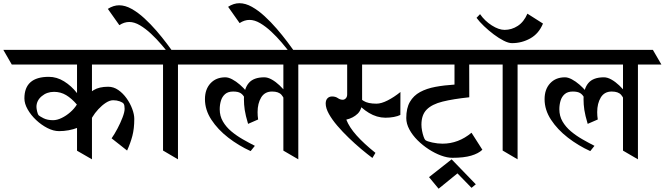

<svg xmlns="http://www.w3.org/2000/svg" viewBox="-74 -962 4064 1174"><path d="M405.3 -657.2 458 -567.4H-2L-53.7 -657.2ZM835 -657.2 887.2 -567.4H402.8L350.6 -657.2ZM397 -40.5V-656.7H488.3V12.2ZM445.8 -223.1 443.8 -364.7Q465.8 -391.1 499.3 -411.4Q532.7 -431.6 587.4 -431.6Q620.6 -431.6 649.4 -411.6Q678.2 -391.6 700.2 -360.6Q722.2 -329.6 734.6 -295.9Q747.1 -262.2 747.1 -234.9Q747.1 -175.8 735.4 -131.1Q723.6 -86.4 703.1 -41.5L608.4 -116.2Q626 -141.1 644.3 -175.8Q662.6 -210.4 675.3 -243.7Q688 -276.9 688 -296.4Q688 -318.8 682.1 -327.6Q676.3 -335.9 658 -342.5Q639.6 -349.1 618.2 -349.1Q597.2 -349.1 573.2 -333.5Q549.3 -317.9 527.3 -294.2Q505.4 -270.5 490.5 -245.4Q475.6 -220.2 472.7 -201.2ZM443.8 -304.7 440.4 -308.6Q452.6 -290.5 462.9 -277.8L487.8 -245.6Q457.5 -202.6 402.1 -181.4Q346.7 -160.2 287.1 -160.2Q252.9 -160.2 216.1 -179Q179.2 -197.8 147.2 -227.8Q115.2 -257.8 95.2 -293Q75.2 -328.1 75.2 -360.4Q75.2 -492.2 224.6 -492.2Q273.4 -492.2 318.1 -464.4Q362.8 -436.5 396.2 -393.6Q429.7 -350.6 443.8 -304.7ZM396 -322.8Q363.8 -360.4 330.3 -380.4Q296.9 -400.4 256.3 -400.4Q212.4 -400.4 180.7 -373.5Q148.9 -346.7 148.9 -308.1Q148.9 -297.4 153.3 -279.5Q157.7 -261.7 162.1 -257.3Q168.5 -251 192.1 -239Q215.8 -227.1 250.5 -227.1Q274.9 -227.1 302.7 -240.5Q330.6 -253.9 355.7 -275.9Q380.9 -297.9 396 -322.8Z M978.5 -657.2 1030.8 -567.4H831.1L779.3 -657.2ZM1106 -657.2 1157.7 -567.4H958.5L906.2 -657.2ZM922.9 -41.5V-656.2H1014.2V12.2ZM997.1 -626H964.8Q942.4 -654.8 912.8 -689.5Q883.3 -724.1 849.6 -755.6Q815.9 -787.1 781.7 -807.4Q747.6 -827.6 716.3 -827.6Q685.1 -827.6 655.8 -808.1L585.4 -907.7Q619.6 -929.7 654.3 -929.7Q691.4 -929.7 730.7 -907.7Q770 -885.7 808.6 -850.3Q847.2 -814.9 882.6 -773.9Q918 -732.9 947.3 -693.8Q976.6 -654.8 997.1 -626Z M1460.4 -359.4 1468.8 -349.6Q1466.3 -341.3 1457.3 -333Q1448.2 -324.7 1440.4 -320.3Q1430.2 -347.2 1420.9 -365.5Q1411.6 -383.8 1396.2 -393.1Q1380.9 -402.3 1351.6 -402.3Q1320.3 -402.3 1302.2 -386.5Q1284.2 -370.6 1276.9 -345.9Q1269.5 -321.3 1269.5 -293.9Q1269.5 -252.4 1289.1 -219Q1308.6 -185.5 1340.3 -158.9Q1372.1 -132.3 1409.9 -110.6Q1447.8 -88.9 1484.4 -70.3L1458.5 -38.1Q1385.3 -71.3 1321.5 -120.6Q1257.8 -169.9 1218.5 -230Q1179.2 -290 1179.2 -355.5Q1179.2 -416 1213.1 -452.6Q1247.1 -489.3 1303.7 -489.3Q1322.8 -489.3 1346.2 -476.8Q1369.6 -464.4 1392.8 -444.3Q1416 -424.3 1434.1 -401.9Q1452.1 -379.4 1460.4 -359.4ZM1504.4 -231.4 1442.9 -204.6Q1427.2 -256.8 1422.4 -289.8Q1417.5 -322.8 1417.5 -355.5Q1417.5 -419.4 1447 -454.3Q1476.6 -489.3 1542 -489.3Q1563.5 -489.3 1587.9 -475.6Q1612.3 -461.9 1635.5 -439.9Q1658.7 -418 1677.2 -393.1Q1695.8 -368.2 1705.6 -345.2Q1703.6 -338.9 1694.8 -331.8Q1686 -324.7 1678.7 -320.3Q1664.6 -361.8 1647.2 -382.1Q1629.9 -402.3 1589.8 -402.3Q1544.9 -402.3 1522.9 -366Q1501 -329.6 1501 -276.4Q1501 -253.4 1504.4 -231.4ZM1481 -657.2 1533.2 -567.4H1102.1L1050.3 -657.2ZM1841.3 -657.2 1893.6 -567.4H1441.4L1389.2 -657.2ZM1658.7 -41V-646.5H1750V12.2Z M1732.4 -638.7H1700.2Q1677.7 -667.5 1648.2 -702.1Q1618.7 -736.8 1585 -768.3Q1551.3 -799.8 1517.1 -820.1Q1482.9 -840.3 1451.7 -840.3Q1420.4 -840.3 1391.1 -820.8L1320.8 -920.4Q1355 -942.4 1389.6 -942.4Q1426.8 -942.4 1466.1 -920.4Q1505.4 -898.4 1543.9 -863Q1582.5 -827.6 1617.9 -786.6Q1653.3 -745.6 1682.6 -706.5Q1711.9 -667.5 1732.4 -638.7Z M2374.5 -399.4 2374 -259.3Q2358.9 -251.5 2334.2 -246.8Q2309.6 -242.2 2282.2 -242.2Q2230 -242.7 2181.9 -271.7Q2133.8 -300.8 2101.1 -343.8V-381.3Q2122.6 -361.8 2149.2 -345Q2175.8 -328.1 2228 -328.1Q2257.3 -328.1 2296.6 -348.1Q2335.9 -368.2 2374.5 -399.4ZM2230 -657.2 2282.2 -567.4H1837.9L1786.1 -657.2ZM2364.3 -657.2 2416.5 -567.4H1923.8L1871.1 -657.2ZM2048.8 -633.8H2140.1V-343.3Q2140.1 -293 2112.8 -266.6Q2085.4 -240.2 2043.5 -230.5Q2061.5 -184.1 2106.2 -134Q2150.9 -84 2221.7 -27.3L2203.1 3.9Q2172.9 -18.6 2135 -50.3Q2097.2 -82 2059.1 -118.7Q2021 -155.3 1988.8 -192.9Q1956.5 -230.5 1937 -265.6Q1917.5 -300.8 1917.5 -328.6Q1917.5 -349.6 1928.2 -360.8Q1939 -372.1 1956.5 -372.1Q1977.5 -372.1 1991.7 -362.1Q2005.9 -352.1 2022 -352.1Q2032.2 -352.1 2040.5 -360.8Q2048.8 -369.6 2048.8 -384.8Z M2794.9 -600.1 2795.4 -367.2Q2697.3 -356.9 2632.3 -340.8Q2567.4 -324.7 2535.2 -292.2Q2502.9 -259.8 2502.9 -199.7Q2502.9 -182.1 2506.8 -161.9Q2510.7 -141.6 2516.4 -125.7Q2522 -109.9 2526.9 -105.5Q2536.6 -97.7 2569.1 -90.6Q2601.6 -83.5 2631.8 -83.5Q2729 -83.5 2809.1 -150.4L2875.5 -46.4Q2851.6 -23.4 2807.1 -10.3Q2762.7 2.9 2692.4 2.9Q2660.6 2.9 2622.8 -11Q2585 -24.9 2547.4 -49.3Q2509.8 -73.7 2478.8 -104.7Q2447.8 -135.7 2429 -170.7Q2410.2 -205.6 2410.2 -240.2Q2410.2 -300.8 2432.4 -339.1Q2454.6 -377.4 2494.6 -399.2Q2534.7 -420.9 2588.4 -430.9Q2642.1 -440.9 2705.1 -444.8V-600.1ZM2752.9 -657.2 2805.7 -567.4H2357.4L2305.7 -657.2ZM2911.6 -657.2 2963.9 -567.4H2513.2L2460.4 -657.2ZM2687.5 12.2 2835.4 165 2809.1 186.5 2723.1 98.1 2607.9 191.9 2549.3 121.1Z M3055.2 -657.2 3107.4 -567.4H2907.7L2856 -657.2ZM3182.6 -657.2 3234.4 -567.4H3035.2L2982.9 -657.2ZM2999.5 -41.5V-656.2H3090.8V12.2ZM2839.8 -853 2861.3 -875.5Q2890.1 -834 2933.1 -806.6Q2976.1 -779.3 3011.2 -779.3Q3054.7 -779.3 3092 -803.7Q3129.4 -828.1 3150.9 -878.4L3246.1 -817.9Q3220.7 -756.3 3168.7 -727.3Q3116.7 -698.2 3056.6 -698.2Q3035.6 -698.2 3006.1 -713.1Q2976.6 -728 2945.1 -751.7Q2913.6 -775.4 2885.5 -802.2Q2857.4 -829.1 2839.8 -853Z M3537.1 -359.4 3545.4 -349.6Q3543 -341.3 3533.9 -333Q3524.9 -324.7 3517.1 -320.3Q3506.8 -347.2 3497.6 -365.5Q3488.3 -383.8 3472.9 -393.1Q3457.5 -402.3 3428.2 -402.3Q3397 -402.3 3378.9 -386.5Q3360.8 -370.6 3353.5 -345.9Q3346.2 -321.3 3346.2 -293.9Q3346.2 -252.4 3365.7 -219Q3385.3 -185.5 3417 -158.9Q3448.7 -132.3 3486.6 -110.6Q3524.4 -88.9 3561 -70.3L3535.2 -38.1Q3461.9 -71.3 3398.2 -120.6Q3334.5 -169.9 3295.2 -230Q3255.9 -290 3255.9 -355.5Q3255.9 -416 3289.8 -452.6Q3323.7 -489.3 3380.4 -489.3Q3399.4 -489.3 3422.9 -476.8Q3446.3 -464.4 3469.5 -444.3Q3492.7 -424.3 3510.7 -401.9Q3528.8 -379.4 3537.1 -359.4ZM3581.1 -231.4 3519.5 -204.6Q3503.9 -256.8 3499 -289.8Q3494.1 -322.8 3494.1 -355.5Q3494.1 -419.4 3523.7 -454.3Q3553.2 -489.3 3618.7 -489.3Q3640.1 -489.3 3664.6 -475.6Q3689 -461.9 3712.2 -439.9Q3735.4 -418 3753.9 -393.1Q3772.5 -368.2 3782.2 -345.2Q3780.3 -338.9 3771.5 -331.8Q3762.7 -324.7 3755.4 -320.3Q3741.2 -361.8 3723.9 -382.1Q3706.5 -402.3 3666.5 -402.3Q3621.6 -402.3 3599.6 -366Q3577.6 -329.6 3577.6 -276.4Q3577.6 -253.4 3581.1 -231.4ZM3557.6 -657.2 3609.9 -567.4H3178.7L3127 -657.2ZM3918 -657.2 3970.2 -567.4H3518.1L3465.8 -657.2ZM3735.4 -41V-646.5H3826.7V12.2Z"/></svg>

Font: Annapurna SIL
Style: Bold
Weight: 700
Designer: Peter Martin, Annie Olsen
Foundry: SIL International
Version: Version 2.000